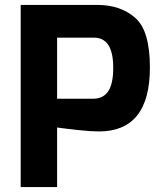

<svg xmlns="http://www.w3.org/2000/svg" viewBox="-20 -760 661 780"><path d="M64 -740H376Q469 -740 529 -688Q589 -636 589 -486Q589 -226 382 -226Q350 -226 299 -231.5Q248 -237 212 -242V0H64ZM359 -359Q399 -359 419.5 -389Q440 -419 440 -485Q440 -607 362 -607H212V-359Z"/></svg>

Font: Exo
Style: Bold
Weight: 700
Designer: Natanael Gama
Foundry: Natanael Gama
Version: Version 1.500; ttfautohint (v1.6)